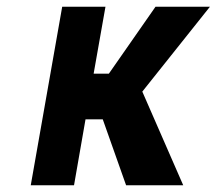

<svg xmlns="http://www.w3.org/2000/svg" viewBox="-20 -548 641 568"><path d="M284 -195 353 0H522L401 -277L601 -528H440L302 -330H257L292 -528H164L71 0H199L233 -195Z"/></svg>

Font: Asimov
Style: NarIt
Weight: 500
Designer: Google
Version: Version 2.000980; 2014